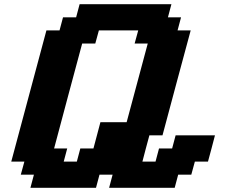

<svg xmlns="http://www.w3.org/2000/svg" viewBox="-20 -895 1102 915"><path d="M500 0H812.5L829.1 -62.5H891.6L908.7 -125H971.2Q977.1 -145.5 988 -187.3Q999 -229 1004.4 -250H816.9L800.3 -187.5H737.8L721.2 -125H658.7Q664.1 -145.5 675 -187.3Q686 -229 691.9 -250H754.4Q776.4 -333.5 821.3 -500Q866.2 -666.5 888.7 -750H826.2L842.8 -812.5H780.3L796.9 -875H359.4L342.8 -812.5H280.3L263.7 -750H201.2Q173.3 -646 117.4 -437.5Q61.5 -229 33.7 -125H96.2L79.1 -62.5H141.6L125 0H437.5L454.1 -62.5H516.6ZM346.2 -125H283.7L300.3 -187.5H237.8Q259.8 -270.5 304.4 -437.3Q349.1 -604 371.6 -687.5H434.1L451.2 -750H638.7L621.6 -687.5H684.1Q667 -625 633.8 -500Q600.6 -375 583.5 -312.5H458.5Q452.6 -291.5 441.9 -249.8Q431.2 -208 425.3 -187.5H362.8Z"/></svg>

Font: Faithful 32x
Style: SemiboldOblique
Weight: 400
Foundry: Faithful Resource Pack
Version: Version 1.0; January 27, 2023